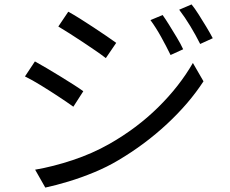

<svg xmlns="http://www.w3.org/2000/svg" viewBox="-20 -814 1040 869"><path d="M716 -746Q729 -728 746 -700.5Q763 -673 780.5 -644Q798 -615 809 -591L752 -565Q733 -604 709.5 -646.5Q686 -689 661 -723ZM847 -794Q861 -777 878.5 -749.5Q896 -722 913.5 -693Q931 -664 943 -641L886 -615Q866 -655 841.5 -695.5Q817 -736 791 -770ZM289 -761Q311 -749 341.5 -730Q372 -711 403.5 -690Q435 -669 462.5 -650.5Q490 -632 506 -620L459 -551Q441 -565 413.5 -584Q386 -603 355 -623.5Q324 -644 295 -662.5Q266 -681 244 -694ZM139 -46Q221 -60 309.5 -89.5Q398 -119 474 -162Q599 -233 695.5 -328Q792 -423 853 -529L901 -446Q836 -346 736 -253Q636 -160 516 -89Q466 -59 407 -34.5Q348 -10 290 7.5Q232 25 185 35ZM138 -536Q160 -524 190.5 -506Q221 -488 253.5 -468Q286 -448 313.5 -430.5Q341 -413 357 -401L312 -331Q287 -349 247 -375.5Q207 -402 165.5 -427.5Q124 -453 93 -468Z"/></svg>

Font: Go Noto Kurrent-Regular
Style: Regular
Weight: 400
Designer: Monotype Design Team
Foundry: Monotype Imaging Inc.
Version: Version 2.012; ttfautohint (v1.8.4.7-5d5b)